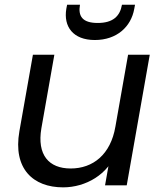

<svg xmlns="http://www.w3.org/2000/svg" viewBox="-20 -778 680 806"><path d="M608.7 -548.3H517.7L421 0H512ZM208.2 -548.3H118.2L61.4 -227C33.9 -69.8 118.7 8.5 245 8.5C340.1 8.5 434.7 -45.9 468.5 -140.1L464.5 -246.7C444.5 -129.1 370.2 -70.7 276.7 -70.7C184.9 -70.7 134.7 -127.8 153.7 -239.4ZM543.5 -740.4 546.8 -758H492C483.6 -710.1 454.4 -681.6 390.1 -681.6C325.9 -681.6 307.2 -710.1 315.7 -758H261.7L258.4 -741.1C245.9 -666.7 286.3 -610 378.1 -610C470.6 -610 530.2 -666 543.5 -740.4Z"/></svg>

Font: Poppins Devanagari Thin
Style: Italic
Weight: 100
Italic angle: -10°
Designer: Ninad Kale (Devanagari), Jonny Pinhorn (Latin)
Foundry: Indian Type Foundry
Version: 4.005